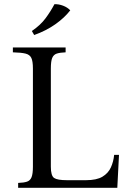

<svg xmlns="http://www.w3.org/2000/svg" viewBox="-20 -890 603 910"><path d="M66 0V-23Q93 -24 108 -29Q123 -34 129.5 -50Q136 -66 136 -100V-565Q136 -600 128.5 -615.5Q121 -631 101 -636Q81 -641 41 -642V-665H291V-642Q264 -641 249 -636Q234 -631 227.5 -615.5Q221 -600 221 -565V-100Q221 -57 236.5 -46.5Q252 -36 297 -36H388Q438 -36 465.5 -52.5Q493 -69 505.5 -96.5Q518 -124 521 -156H544L536 0ZM238 -870Q258 -871 279 -863Q300 -855 313 -841Q285 -805 241.5 -774.5Q198 -744 142 -724L131 -743Q172 -771 196 -803.5Q220 -836 238 -870Z"/></svg>

Font: Bona Nova
Style: Regular
Weight: 400
Designer: Mateusz Machalski
Foundry: Capitalics
Version: Version 4.001; ttfautohint (v1.8.3)